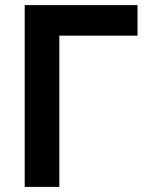

<svg xmlns="http://www.w3.org/2000/svg" viewBox="-20 -734 603 754"><path d="M77 0V-714H520V-594H213V0Z"/></svg>

Font: Noto Sans Mono SemiCondensed
Style: Bold
Weight: 700
Width: 4
Designer: Monotype Design Team
Foundry: Monotype Imaging Inc.
Version: Version 2.014